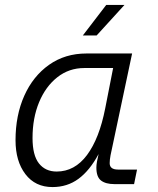

<svg xmlns="http://www.w3.org/2000/svg" viewBox="-20 -747 640 779"><path d="M193 12Q123 12 83 -40.5Q43 -93 43 -178Q43 -279 78.5 -358.5Q114 -438 179 -484Q244 -530 331 -530H516L437 -157Q432 -136 428.5 -117Q425 -98 425 -85Q425 -59 459 -59H536L524 0H444Q409 0 390 -14.5Q371 -29 371 -67Q371 -78 373.5 -91.5Q376 -105 380 -122Q344 -55 298.5 -21.5Q253 12 193 12ZM210 -51Q283 -51 333 -118Q383 -185 407 -308L439 -471H322Q260 -471 212.5 -433.5Q165 -396 138.5 -332Q112 -268 112 -187Q112 -117 138 -84Q164 -51 210 -51ZM316 -603 411 -727H485L372 -603Z"/></svg>

Font: Geist Mono Light
Style: Italic
Weight: 300
Italic angle: -12°
Monospace: yes
Designer: Basement.studio, Andrés Briganti, Mateo Zaragoza
Foundry: Basement.studio, Vercel, Andrés Briganti, Guido Ferreyra, Mateo Zaragoza
Version: Version 1.500; ttfautohint (v1.8.4.7-5d5b)